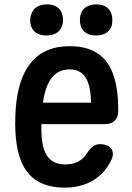

<svg xmlns="http://www.w3.org/2000/svg" viewBox="-20 -809 601 877"><path d="M191 -647C249 -647 268 -683 268 -718C268 -759 244 -789 195 -789C139 -789 119 -753 118 -718C117 -677 142 -647 191 -647ZM50 -279C44 -92 87 48 276 48C375 48 450 3 489 -79C507 -118 486 -146 448 -150C413 -154 396 -138 376 -107C356 -75 323 -58 278 -58C181 -58 167 -143 169 -242H459C497 -242 520 -263 520 -302C521 -487 465 -598 298 -598C122 -598 56 -465 50 -279ZM176 -340C191 -441 228 -492 299 -492C372 -492 394 -429 396 -340ZM345 -718C344 -677 369 -647 418 -647C477 -647 495 -685 493 -718C494 -758 470 -789 421 -789C362 -789 344 -750 345 -718Z"/></svg>

Font: 寒蝉团圆体 Round
Style: Regular
Weight: 500
Designer: 寒蝉字型
Version: Version 2.700;Glyphs 3.1.1 (3135)